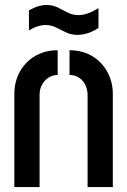

<svg xmlns="http://www.w3.org/2000/svg" viewBox="-20 -756 515 776"><path d="M294 -615Q268 -615 247 -625Q226 -635 206.5 -645Q187 -655 163 -655Q150 -655 133.5 -650Q117 -645 97 -633V-714Q118 -726 135.5 -731Q153 -736 167 -736Q193 -736 213 -726Q233 -716 253 -705.5Q273 -695 298 -695Q315 -695 334 -701.5Q353 -708 378 -723V-643Q353 -627 332 -621Q311 -615 294 -615ZM38 -378Q38 -413 50 -444.5Q62 -476 85 -500.5Q108 -525 140.5 -539Q173 -553 213 -553V-453Q193 -453 176.5 -442.5Q160 -432 150 -414Q140 -396 140 -373V0H38ZM334 -373Q334 -392 326 -410.5Q318 -429 301 -441Q284 -453 261 -453V-553Q301 -553 333.5 -539Q366 -525 389 -500Q412 -475 424 -443.5Q436 -412 436 -378V0H334Z"/></svg>

Font: Stick No Bills SemiBold
Style: Regular
Weight: 600
Designer: Kosala Senevirathne, Siva Puranthara, Lasantha Premarathna, Tharique Azeez
Foundry: mooniak
Version: Version 2.000